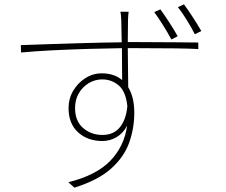

<svg xmlns="http://www.w3.org/2000/svg" viewBox="-20 -824 1040 885"><path d="M719 -781Q736 -758 759.5 -722Q783 -686 799 -657L770 -642Q754 -672 731.5 -708Q709 -744 691 -768ZM828 -804Q845 -781 867.5 -746.5Q890 -712 908 -681L878 -666Q862 -698 840.5 -732.5Q819 -767 800 -791ZM567 -335Q560 -402 527.5 -430Q495 -458 451 -458Q418 -458 389.5 -441Q361 -424 343.5 -394.5Q326 -365 326 -326Q326 -266 363 -234Q400 -202 452 -202Q505 -202 533.5 -238.5Q562 -275 567 -335ZM76 -616Q129 -618 206 -620.5Q283 -623 370 -625.5Q457 -628 541 -629L539 -730Q539 -740 537.5 -753.5Q536 -767 535 -770H573Q572 -766 571 -751.5Q570 -737 570 -730L569 -630H618Q725 -630 795 -629Q865 -628 894 -628V-598Q857 -600 793 -601Q729 -602 619 -602H569L571 -422Q599 -376 599 -304Q599 -234 576 -168Q553 -102 493.5 -48Q434 6 323 41L295 16Q424 -16 488.5 -83Q553 -150 566 -245Q548 -210 517.5 -192Q487 -174 452 -174Q384 -174 340 -214Q296 -254 296 -326Q296 -369 317 -405Q338 -441 373 -463.5Q408 -486 449 -486Q506 -486 543 -455L542 -602Q466 -601 382.5 -598.5Q299 -596 220 -592Q141 -588 77 -582Z"/></svg>

Font: Source Han Sans SC ExtraLight
Style: Regular
Weight: 250
Designer: Ryoko NISHIZUKA 西塚涼子 (kana, bopomofo & ideographs); Paul D. Hunt (Latin, Greek & Cyrillic); Sandoll Communications 산돌커뮤니
Foundry: Adobe
Version: Version 2.004;hotconv 1.0.118;makeotfexe 2.5.65603